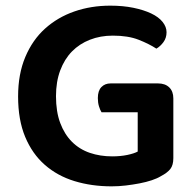

<svg xmlns="http://www.w3.org/2000/svg" viewBox="-20 -643 692 679"><path d="M593 -84Q593 -59 582.5 -45.5Q572 -32 549 -20Q536 -12 516.5 -5.5Q497 1 473.5 5.5Q450 10 425 13Q400 16 375 16Q304 16 243.5 -2.5Q183 -21 138.5 -60Q94 -99 69 -159Q44 -219 44 -302Q44 -381 69.5 -441.5Q95 -502 139.5 -542Q184 -582 243 -602.5Q302 -623 370 -623Q415 -623 451.5 -615.5Q488 -608 514.5 -595.5Q541 -583 555 -565.5Q569 -548 569 -529Q569 -509 558 -494Q547 -479 533 -471Q507 -488 470 -502.5Q433 -517 379 -517Q335 -517 298 -502.5Q261 -488 234.5 -461Q208 -434 193 -394Q178 -354 178 -303Q178 -248 193 -208Q208 -168 234.5 -141.5Q261 -115 297.5 -102.5Q334 -90 377 -90Q406 -90 430 -95Q454 -100 467 -107V-246H339Q334 -254 330 -267Q326 -280 326 -296Q326 -322 338.5 -335Q351 -348 371 -348H539Q564 -348 578.5 -334Q593 -320 593 -295Z"/></svg>

Font: Baloo Da 2 SemiBold
Style: Regular
Weight: 600
Designer: Noopur Datye, Sulekha Rajkumar and Ek Type
Foundry: Ek Type
Version: Version 1.640;hotconv 1.0.111;makeotfexe 2.5.65597; ttfautoh